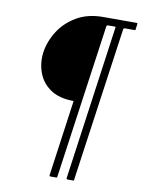

<svg xmlns="http://www.w3.org/2000/svg" viewBox="-91 -806 722 955"><g transform="rotate(10 270.0 -328.5)"><path d="M467 -705Q465 -705 462.5 -703Q460 -701 460 -698L350 80Q350 82 350 83.5Q350 85 346 85H318Q314 85 312.5 82Q311 79 312 78L421 -702Q421 -704 420.5 -704.5Q420 -705 417 -705H382Q380 -705 377.5 -703Q375 -701 375 -698L265 81Q265 83 264 84Q263 85 261 85H232Q229 85 227 83Q225 81 226 78L279 -302Q279 -303 279 -303.5Q279 -304 278 -305Q207 -305 162.5 -335Q118 -365 100 -414Q82 -463 89 -517Q97 -573 129.5 -624.5Q162 -676 218 -709Q274 -742 352 -742H520Q523 -742 524.5 -740.5Q526 -739 525 -736L521 -708Q520 -705 520 -705Q520 -705 518 -705Z"/></g></svg>

Font: Libre Franklin Thin ExtraLight
Style: Italic
Weight: 250
Italic angle: -8°
Version: Version 3.000